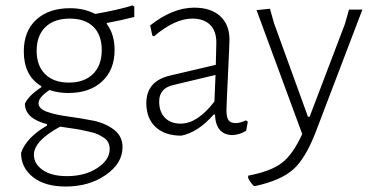

<svg xmlns="http://www.w3.org/2000/svg" viewBox="-20 -490 1361 702"><path d="M236 -460Q288 -460 328 -439Q408 -453 465 -470L471 -466V-428Q425 -416 371 -406L370 -403Q399 -365 399 -307Q399 -235 353.5 -192.5Q308 -150 230 -150Q192 -150 161 -161Q121 -134 121 -113Q121 -92 152.5 -81Q184 -70 229.5 -64Q275 -58 320 -49Q365 -40 396.5 -16Q428 8 428 48Q428 107 367 149.5Q306 192 220 192Q144 192 100.5 157.5Q57 123 57 69Q76 13 152 -31V-36Q71 -57 71 -111Q84 -140 131 -171V-175Q67 -213 67 -302Q67 -376 112.5 -418Q158 -460 236 -460ZM235 -422Q178 -422 146 -391Q114 -360 114 -304Q114 -250 145 -219Q176 -188 232 -188Q288 -188 320 -219.5Q352 -251 352 -307Q352 -362 321.5 -392Q291 -422 235 -422ZM104 76Q104 109 136 131.5Q168 154 225 154Q290 154 335.5 124.5Q381 95 381 55Q381 42 376 31.5Q371 21 359.5 13.5Q348 6 337.5 1Q327 -4 306.5 -8.5Q286 -13 274 -15.5Q262 -18 236.5 -21.5Q211 -25 200 -27Q104 25 104 76Z M690 -462Q751 -462 785 -431Q819 -400 819 -345Q819 -330 813.5 -216Q808 -102 808 -87Q808 -61 815.5 -50.5Q823 -40 841 -40Q859 -40 879 -50L886 -45L880 -12Q856 3 829 4Q769 2 766 -71H761Q704 -6 643 6Q583 6 549 -25.5Q515 -57 515 -113Q515 -194 603 -214L769 -253L771 -334Q771 -377 748 -399.5Q725 -422 683 -422Q619 -422 543 -357L537 -360L529 -397Q611 -462 690 -462ZM768 -216 613 -179Q562 -167 562 -119Q562 -81 583 -59.5Q604 -38 641 -38Q702 -38 764 -119Z M967 -458 982 -405 1106 -63H1112L1241 -402L1256 -455H1305L1135 -9Q1097 90 1051.5 130Q1006 170 914 190H908Q894 176 887 160L888 152Q969 137 1010 106Q1051 75 1085 0L918 -453Z"/></svg>

Font: Alegreya Sans Light
Style: Regular
Weight: 300
Designer: Juan Pablo del Peral
Foundry: Huerta Tipografica
Version: Version 2.007